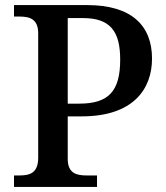

<svg xmlns="http://www.w3.org/2000/svg" viewBox="-20 -734 653 754"><path d="M35 0H361V-45H320C281 -45 246 -53 246 -110V-277H301C504 -277 577 -385 577 -504C577 -634 496 -714 323 -714H35V-669H56C96 -669 130 -660 130 -603V-115C130 -54 97 -45 56 -45H35ZM291 -327H246V-663H306C413 -663 452 -611 452 -500C452 -375 406 -327 291 -327Z"/></svg>

Font: Noto Serif Tamil Medium
Style: Italic
Weight: 500
Italic angle: -12°
Designer: Indian Type Foundry, Tom Grace, and the Monotype Design Team
Foundry: Monotype Imaging Inc.
Version: Version 2.003